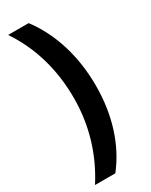

<svg xmlns="http://www.w3.org/2000/svg" viewBox="-227 -776 774 981"><g transform="rotate(-30 159.5 -285.0)"><path d="M276 -281C276 -456 226 -612 138 -728H17C104 -599 147 -448 147 -282C147 -121 102 27 18 158H138C228 43 276 -107 276 -281Z"/></g></svg>

Font: Noto Sans Georgian Condensed Bold
Style: Regular
Weight: 700
Width: 3
Designer: Monotype Design Team, Akaki Razmadze
Foundry: Google LLC
Version: Version 2.005